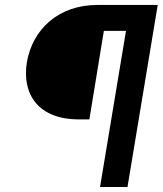

<svg xmlns="http://www.w3.org/2000/svg" viewBox="-20 -747 650 767"><path d="M610.1 -727.3H370.4C212.4 -727.3 110.1 -629.3 87.4 -498.6C66.1 -366.5 137.1 -269.9 295.1 -269.9H337L394.9 -623.6H483.3L379.6 0H489.3Z"/></svg>

Font: TID UI Semi Bold
Style: Italic
Weight: 600
Italic angle: -9.39999°
Designer: The TID Project Authors
Foundry: Bakken & Bæck
Version: Version 1.001;hotconv 1.0.109;makeotfexe 2.5.65596